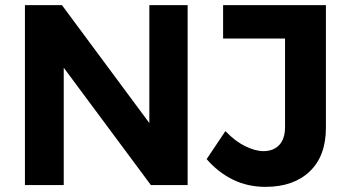

<svg xmlns="http://www.w3.org/2000/svg" viewBox="-20 -720 1352 747"><path d="M77 -700H221L602 -186L561 -172V-700H710V0H567L186 -513L228 -527V0H77ZM1248 -223Q1248 -113 1185 -53Q1122 7 1013 7Q943 7 885.5 -21.5Q828 -50 784 -101L857 -210Q894 -171 933.5 -151.5Q973 -132 1005 -132Q1044 -132 1066.5 -156Q1089 -180 1089 -226V-570H848V-700H1248Z"/></svg>

Font: Alexandria SemiBold
Style: Regular
Weight: 600
Designer: Mohamed Gaber
Foundry: Kief Type Foundry
Version: Version 5.100